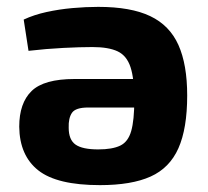

<svg xmlns="http://www.w3.org/2000/svg" viewBox="-20 -527 605 559"><path d="M271 12Q146 12 91.5 -31Q37 -74 36 -158Q36 -227 72 -262Q108 -297 197 -297H468V-214H237Q200 -214 189.5 -198.5Q179 -183 180 -155Q180 -120 200 -106Q220 -92 266 -92Q307 -92 330 -103Q353 -114 362 -145.5Q371 -177 371 -236Q371 -298 360 -331.5Q349 -365 322.5 -377.5Q296 -390 249 -390Q214 -390 164.5 -387.5Q115 -385 63 -379L49 -470Q79 -484 115.5 -492Q152 -500 191 -503.5Q230 -507 266 -507Q361 -507 417.5 -480Q474 -453 499.5 -396Q525 -339 525 -249Q525 -153 499.5 -95.5Q474 -38 418.5 -13Q363 12 271 12Z"/></svg>

Font: Exo 2
Style: Bold
Weight: 700
Designer: Natanael Gama
Foundry: Natanael Gama
Version: Version 2.010